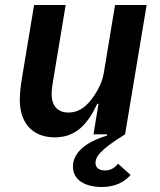

<svg xmlns="http://www.w3.org/2000/svg" viewBox="-20 -536 640 766"><path d="M565 -516H439L394 -244C386 -196 357 -155 343 -137C318 -106 291 -87 253 -87C204 -87 186 -122 186 -159C186 -180 190 -203 193 -221L242 -516H116L69 -233C62 -192 59 -163 59 -137C59 -53 103 12 199 12C282 12 330 -40 368 -122H373L353 0H407V5C315 33 271 77 271 129C271 183 321 210 386 210C441 210 478 189 501 162L451 117C436 137 417 144 398 144C374 144 361 132 361 114C361 93 373 65 479 0Z"/></svg>

Font: IBM Plex Mono SmBld
Style: Italic
Weight: 600
Italic angle: -9.5°
Monospace: yes
Designer: Mike Abbink, Paul van der Laan, Pieter van Rosmalen
Foundry: Bold Monday
Version: Version 2.004